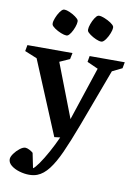

<svg xmlns="http://www.w3.org/2000/svg" viewBox="-117 -758 757 1067"><g transform="rotate(10 261.0 -225.0)"><path d="M539.1 -463.9 532.7 -429.2 477.1 -401.9 356.9 -79.1Q318.8 22 290.5 84.5Q262.2 147 232.9 185.1Q203.6 223.1 169.4 236.3Q149.4 244.1 123.5 244.1Q96.7 244.1 68.6 235.8Q40.5 227.5 21.7 212.4Q2.9 197.3 2.9 177.2Q2.9 164.1 16.1 145.5Q29.3 127 47.1 113.3Q64.9 99.6 77.6 99.6Q86.9 99.6 100.3 106.2Q113.8 112.8 122.1 120.6L139.2 204.6Q149.9 198.7 170.9 168.7Q191.9 138.7 215.6 95.7Q239.3 52.7 258.3 9.8L225.6 13.7L52.7 -400.9L-16.6 -429.2L-10.3 -463.9H244.1L236.8 -428.7L180.2 -403.3L296.9 -100.6L397 -402.3L335 -430.2L340.8 -463.9ZM106.9 -607.4Q106.9 -619.6 114.5 -638.9Q122.1 -658.2 132.8 -673.8Q143.6 -689.5 152.8 -692.9Q155.8 -693.8 159.2 -693.8Q170.4 -693.8 188.5 -686Q206.5 -678.2 221.9 -667.2Q237.3 -656.2 240.7 -647.9Q241.7 -644 241.7 -640.6Q241.7 -628.4 234.9 -609.1Q228 -589.8 218 -574.2Q208 -558.6 199.2 -555.2Q196.3 -554.2 193.4 -554.2Q181.6 -554.2 162.1 -562Q142.6 -569.8 126.7 -580.8Q110.8 -591.8 107.9 -600.1Q106.9 -602.1 106.9 -607.4ZM306.6 -607.9Q306.6 -620.6 313.5 -639.6Q320.3 -658.7 330.1 -674.1Q339.8 -689.5 348.6 -692.9Q352.5 -693.8 355 -693.8Q366.7 -693.8 386 -686Q405.3 -678.2 421.4 -667.5Q437.5 -656.7 440.9 -647.9Q441.9 -644 441.9 -641.1Q441.9 -629.4 434.3 -609.9Q426.8 -590.3 415.8 -574.5Q404.8 -558.6 395.5 -555.2Q391.6 -554.2 389.6 -554.2Q377.9 -554.2 359.9 -562Q341.8 -569.8 326.4 -580.8Q311 -591.8 307.6 -600.1Q306.6 -604 306.6 -607.9Z"/></g></svg>

Font: Vesper Libre Medium
Style: Regular
Weight: 500
Designer: Robert Keller & Kimya Gandhi
Foundry: Mota Italic
Version: Version 1.058